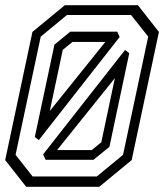

<svg xmlns="http://www.w3.org/2000/svg" viewBox="-35 -720 632 740"><path d="M66 0 -15 -103 90 -597 215 -700H496.5L577.5 -597L472.5 -103L347.5 0ZM185 -141.5H318.5L355.5 -172L407.8 -419ZM141 -104 131.2 -125 447 -527.5 463.2 -515 386.8 -154.2 325.2 -104ZM90.8 -39.8H338L439.2 -123.2L536.2 -578.8L470.2 -662.2H223L122 -578.8L25 -123.2ZM99.2 -192 174.8 -547.8 235.8 -598H416.8L426.2 -577.5L114.5 -180ZM156.8 -292 371 -558.5H244.5L207 -528Z"/></svg>

Font: Tourney Thin
Style: Italic
Weight: 100
Italic angle: -12°
Designer: Tyler Finck
Foundry: Etcetera Type Co
Version: Version 1.015